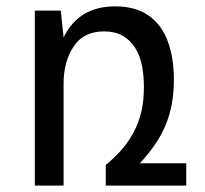

<svg xmlns="http://www.w3.org/2000/svg" viewBox="-20 -580 642 600"><path d="M88.9 -546.9H169.9L178.7 -462.9Q226.1 -560.1 339.4 -560.1Q405.3 -560.1 445.8 -530.5Q486.3 -501 504.9 -449.2Q523.4 -397.5 523.4 -330.6Q523.4 -292 517.1 -256.1Q510.7 -220.2 496.6 -187Q483.4 -155.8 463.4 -127Q443.4 -98.1 417 -69.8H562V0H310.5V-64.5Q372.6 -115.2 400.9 -172.9Q415 -201.2 422.4 -233.9Q429.7 -266.6 429.7 -309.1Q429.7 -342.3 423.8 -374Q418 -405.8 401.9 -431.2Q386.2 -455.6 362.5 -468.8Q338.9 -481.9 305.2 -481.9Q241.2 -481.9 210 -434.6Q178.7 -387.2 178.7 -318.8V0H88.9Z"/></svg>

Font: Vazir Code Hack
Style: Code-Hack
Weight: 400
Foundry: DejaVu fonts team - Redesigned by Saber Rastikerdar
Version: Version 1.1.2